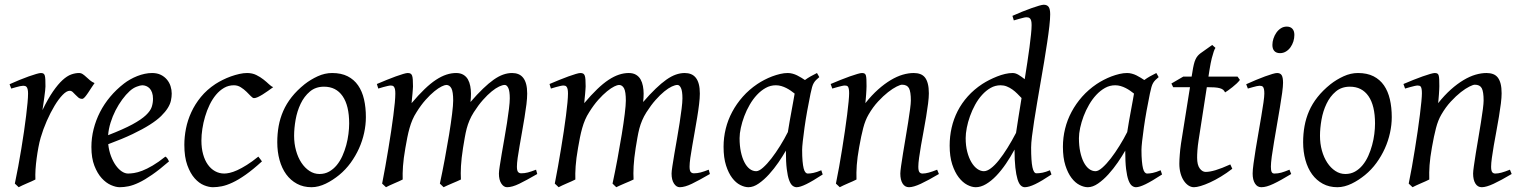

<svg xmlns="http://www.w3.org/2000/svg" viewBox="-20 -762 6353 802"><path d="M375 -415Q369.1 -407.2 362.1 -396Q355 -384.8 347.9 -374.3Q340.8 -363.8 334.5 -356.4Q328.1 -349.1 323.2 -349.1Q314 -349.1 307.4 -354.5Q300.8 -359.9 295.2 -366Q289.6 -372.1 283.9 -377.4Q278.3 -382.8 271 -382.8Q258.3 -382.8 241.5 -365.5Q224.6 -348.1 207.8 -320.1Q190.9 -292 175.5 -257.1Q160.2 -222.2 149.9 -187Q144.5 -168.5 140.4 -146.2Q136.2 -124 133.1 -100.6Q129.9 -77.1 128.4 -54.4Q127 -31.7 127.9 -12.2Q121.6 -8.8 112.1 -4.6Q102.5 -0.5 92.5 3.9Q82.5 8.3 73.2 12.5Q64 16.6 58.1 20L42 4.9Q49.3 -29.8 56.2 -66.9Q63 -104 69.1 -140.9Q75.2 -177.7 80.3 -212.9Q85.4 -248 89.1 -278.3Q92.8 -308.6 95 -332.5Q97.2 -356.4 97.2 -371.1Q97.2 -382.3 95.5 -388.9Q93.8 -395.5 91.1 -398.7Q88.4 -401.9 84.7 -402.8Q81.1 -403.8 77.1 -403.8Q72.3 -403.8 64 -402.1Q55.7 -400.4 47.4 -397.9Q37.6 -395.5 26.9 -392.1L20 -410.2Q40.5 -419.4 61.3 -428Q82 -436.5 100.1 -442.9Q118.2 -449.2 131.6 -453.1Q145 -457 150.9 -457Q157.7 -457 161.6 -454.6Q165.5 -452.1 167.2 -446Q168.9 -439.9 169.4 -429Q169.9 -418 169.9 -400.9Q169.9 -395.5 168.5 -382.8Q167 -370.1 165 -355.2Q163.1 -340.3 160.9 -325.7Q158.7 -311 157.2 -301.8Q180.7 -350.1 201.7 -380.4Q222.7 -410.6 241.5 -427.7Q260.3 -444.8 277.3 -450.9Q294.4 -457 310.1 -457Q318.8 -457 325.9 -452.1Q333 -447.3 340.3 -440.4Q347.7 -433.6 356 -426.5Q364.3 -419.4 375 -415Z M522 -381.8Q505.9 -367.2 490.5 -346.2Q475.1 -325.2 462.6 -300.8Q450.2 -276.4 441.9 -249.8Q433.6 -223.1 431.6 -197.3Q495.6 -222.2 533 -242.4Q570.3 -262.7 589.4 -280.8Q608.4 -298.8 613.8 -315.4Q619.1 -332 619.1 -349.1Q619.1 -364.3 615.2 -375.2Q611.3 -386.2 605 -392.8Q598.6 -399.4 590.6 -402.6Q582.5 -405.8 574.2 -405.8Q566.4 -405.8 551.3 -400.1Q536.1 -394.5 522 -381.8ZM697.3 -371.1Q697.3 -357.4 694.1 -342.3Q690.9 -327.1 680.9 -311Q670.9 -294.9 653.1 -277.3Q635.3 -259.8 605.7 -241Q576.2 -222.2 533.7 -201.9Q491.2 -181.6 432.1 -159.7Q435.1 -132.3 443.6 -109.9Q452.1 -87.4 463.6 -71.3Q475.1 -55.2 488.5 -46.1Q502 -37.1 515.1 -37.1Q525.4 -37.1 540 -39.3Q554.7 -41.5 574 -48.8Q593.3 -56.2 617.4 -70.3Q641.6 -84.5 670.9 -107.9Q676.3 -105 680.4 -98.4Q684.6 -91.8 686 -87.9Q646 -53.2 615.2 -32Q584.5 -10.7 560.3 0.7Q536.1 12.2 516.8 16.1Q497.6 20 480 20Q463.9 20 443.4 11Q422.9 2 404.8 -17.8Q386.7 -37.6 374.3 -69.6Q361.8 -101.6 361.8 -147.9Q361.8 -186 371.1 -222.9Q380.4 -259.8 397.7 -293.7Q415 -327.6 440.4 -357.9Q465.8 -388.2 498 -413.1Q509.3 -421.9 523.4 -429.9Q537.6 -438 553 -444.1Q568.4 -450.2 584.2 -453.6Q600.1 -457 615.2 -457Q636.2 -457 651.6 -449.5Q667 -441.9 677.2 -429.7Q687.5 -417.5 692.4 -402.1Q697.3 -386.7 697.3 -371.1Z M1121.1 -397.9Q1110.8 -390.6 1099.4 -382.3Q1087.9 -374 1077.1 -367.4Q1066.4 -360.8 1056.9 -356.4Q1047.4 -352.1 1041 -352.1Q1035.6 -352.1 1027.8 -360.4Q1020 -368.7 1009.5 -378.9Q999 -389.2 985.8 -397.5Q972.7 -405.8 957 -405.8Q934.6 -405.8 916 -395Q897.5 -384.3 882.3 -366.2Q867.2 -348.1 855.7 -324.5Q844.2 -300.8 836.7 -275.1Q829.1 -249.5 825.2 -223.6Q821.3 -197.8 821.3 -174.8Q821.3 -143.1 828.4 -117.7Q835.4 -92.3 848.1 -74.5Q860.8 -56.6 878.4 -46.9Q896 -37.1 917 -37.1Q925.8 -37.1 939.5 -40Q953.1 -43 970.9 -51Q988.8 -59.1 1010.7 -72.8Q1032.7 -86.4 1059.1 -107.9Q1063 -102.5 1067.4 -97.2Q1071.8 -91.8 1074.2 -87.9Q1036.1 -53.2 1005.9 -32Q975.6 -10.7 950.9 0.7Q926.3 12.2 906.5 16.1Q886.7 20 869.1 20Q852.5 20 832 11.7Q811.5 3.4 793.2 -17.1Q774.9 -37.6 762.5 -71.8Q750 -106 750 -157.2Q750 -189.9 756.8 -224.9Q763.7 -259.8 779.1 -293.2Q794.4 -326.7 819.1 -356.9Q843.8 -387.2 879.9 -411.1Q893.6 -419.9 910.2 -428.2Q926.8 -436.5 944.6 -442.9Q962.4 -449.2 979.7 -453.1Q997.1 -457 1012.2 -457Q1033.7 -457 1050.5 -448.7Q1067.4 -440.4 1080.6 -429.9Q1093.8 -419.4 1103.8 -409.9Q1113.8 -400.4 1121.1 -397.9Z M1438.5 -246.1Q1438.5 -320.8 1411.1 -360.4Q1383.8 -399.9 1333.5 -399.9Q1298.3 -399.9 1274.4 -379.6Q1250.5 -359.4 1235.8 -328.6Q1221.2 -297.9 1214.8 -262Q1208.5 -226.1 1208.5 -194.8Q1208.5 -162.1 1216.6 -133.1Q1224.6 -104 1239 -82.3Q1253.4 -60.5 1272.7 -47.9Q1292 -35.2 1314.5 -35.2Q1336.9 -35.2 1354.7 -45.2Q1372.6 -55.2 1386.5 -72Q1400.4 -88.9 1410.2 -110.6Q1419.9 -132.3 1426.3 -155.8Q1432.6 -179.2 1435.5 -202.6Q1438.5 -226.1 1438.5 -246.1ZM1508.3 -272.9Q1508.3 -240.2 1501 -206.8Q1493.7 -173.3 1479.5 -141.8Q1465.3 -110.4 1444.6 -81.8Q1423.8 -53.2 1396.5 -30.8Q1383.8 -20.5 1369.6 -11.2Q1355.5 -2 1340.8 5.1Q1326.2 12.2 1311 16.1Q1295.9 20 1281.2 20Q1247.1 20 1220.5 5.6Q1193.8 -8.8 1175.5 -33.9Q1157.2 -59.1 1147.7 -93.5Q1138.2 -127.9 1138.2 -168Q1138.2 -203.1 1144 -235.6Q1149.9 -268.1 1163.1 -298.3Q1176.3 -328.6 1198.2 -356.4Q1220.2 -384.3 1252.4 -410.2Q1277.3 -429.7 1307.1 -443.4Q1336.9 -457 1367.2 -457Q1405.3 -457 1432.1 -443.4Q1459 -429.7 1475.8 -405.3Q1492.7 -380.9 1500.5 -347.2Q1508.3 -313.5 1508.3 -272.9Z M2224.1 -35.2Q2178.7 -8.8 2148.9 5.6Q2119.1 20 2098.1 20Q2084 20 2074 4.6Q2064 -10.7 2064 -37.1Q2064 -45.9 2067.4 -67.9Q2070.8 -89.8 2075.7 -119.4Q2080.6 -148.9 2086.7 -182.6Q2092.8 -216.3 2097.7 -248.3Q2102.5 -280.3 2106 -307.6Q2109.4 -335 2109.4 -351.1Q2109.4 -381.3 2103.3 -394.3Q2097.2 -407.2 2088.4 -407.2Q2079.1 -407.2 2064.9 -400.6Q2050.8 -394 2033.7 -380.1Q2016.6 -366.2 1997.3 -344.5Q1978 -322.8 1959 -293Q1948.2 -275.9 1941.2 -259.3Q1934.1 -242.7 1929.4 -224.9Q1924.8 -207 1921.4 -187.3Q1918 -167.5 1914.1 -144Q1907.2 -99.6 1905.5 -67.9Q1903.8 -36.1 1905.3 -12.2Q1898.4 -8.8 1888.7 -4.6Q1878.9 -0.5 1868.7 3.9Q1858.4 8.3 1848.9 12.5Q1839.4 16.6 1833 20L1817.4 4.9Q1828.1 -44.9 1838.1 -98.6Q1848.1 -152.3 1856 -200.4Q1863.8 -248.5 1868.4 -286.1Q1873 -323.7 1873 -341.8Q1873 -378.9 1865.5 -393.1Q1857.9 -407.2 1844.2 -407.2Q1837.9 -407.2 1824.7 -400.9Q1811.5 -394.5 1794.4 -380.6Q1777.3 -366.7 1758.1 -345.2Q1738.8 -323.7 1720.2 -293.9Q1710 -278.3 1702.9 -261.7Q1695.8 -245.1 1690.7 -226.8Q1685.5 -208.5 1681.4 -188Q1677.2 -167.5 1673.3 -144Q1665.5 -99.6 1663.3 -67.6Q1661.1 -35.6 1662.1 -12.2Q1655.8 -8.8 1646.2 -4.6Q1636.7 -0.5 1626.7 3.9Q1616.7 8.3 1607.4 12.5Q1598.1 16.6 1592.3 20L1576.2 4.9Q1583 -29.3 1589.6 -66.7Q1596.2 -104 1602.3 -141.1Q1608.4 -178.2 1613.8 -213.6Q1619.1 -249 1623 -279.3Q1627 -309.6 1629.2 -333.3Q1631.3 -356.9 1631.3 -371.1Q1631.3 -382.3 1629.9 -388.9Q1628.4 -395.5 1625.7 -399.2Q1623 -402.8 1619.6 -403.8Q1616.2 -404.8 1612.3 -404.8Q1607.4 -404.8 1598.9 -402.8Q1590.3 -400.9 1581.5 -398.4Q1571.3 -395.5 1560.1 -392.1L1554.2 -411.1Q1574.7 -419.9 1595.2 -428.2Q1615.7 -436.5 1633.3 -442.9Q1650.9 -449.2 1664.1 -453.1Q1677.2 -457 1683.1 -457Q1690.4 -457 1694.8 -454.6Q1699.2 -452.1 1701.4 -446Q1703.6 -439.9 1704.3 -429Q1705.1 -418 1705.1 -400.9Q1705.1 -395.5 1704.3 -387.5Q1703.6 -379.4 1702.9 -369.9Q1702.1 -360.4 1700.9 -350.1Q1699.7 -339.8 1699.2 -331.1Q1728 -365.2 1753.2 -389.4Q1778.3 -413.6 1801 -428.5Q1823.7 -443.4 1844.5 -450.2Q1865.2 -457 1885.3 -457Q1903.3 -457 1915.5 -449.7Q1927.7 -442.4 1934.6 -430.2Q1941.4 -418 1944.3 -402.6Q1947.3 -387.2 1947.3 -371.1Q1947.3 -361.8 1946.8 -354.2Q1946.3 -346.7 1945.3 -335.9Q1973.6 -368.7 1997.6 -391.6Q2021.5 -414.6 2042.2 -429.2Q2063 -443.8 2081.8 -450.4Q2100.6 -457 2119.1 -457Q2133.3 -457 2145 -452.4Q2156.7 -447.8 2165 -437.5Q2173.3 -427.2 2177.7 -410.9Q2182.1 -394.5 2182.1 -371.1Q2182.1 -352.5 2179 -326.4Q2175.8 -300.3 2170.9 -271Q2166 -241.7 2160.6 -210.9Q2155.3 -180.2 2150.4 -152.6Q2145.5 -125 2142.3 -102.3Q2139.2 -79.6 2139.2 -65.9Q2139.2 -49.3 2144 -43.7Q2148.9 -38.1 2157.2 -38.1Q2171.4 -38.1 2185.3 -41.7Q2199.2 -45.4 2219.2 -53.2Z M2945.3 -35.2Q2899.9 -8.8 2870.1 5.6Q2840.3 20 2819.3 20Q2805.2 20 2795.2 4.6Q2785.2 -10.7 2785.2 -37.1Q2785.2 -45.9 2788.6 -67.9Q2792 -89.8 2796.9 -119.4Q2801.8 -148.9 2807.9 -182.6Q2814 -216.3 2818.8 -248.3Q2823.7 -280.3 2827.1 -307.6Q2830.6 -335 2830.6 -351.1Q2830.6 -381.3 2824.5 -394.3Q2818.4 -407.2 2809.6 -407.2Q2800.3 -407.2 2786.1 -400.6Q2772 -394 2754.9 -380.1Q2737.8 -366.2 2718.5 -344.5Q2699.2 -322.8 2680.2 -293Q2669.4 -275.9 2662.4 -259.3Q2655.3 -242.7 2650.6 -224.9Q2646 -207 2642.6 -187.3Q2639.2 -167.5 2635.3 -144Q2628.4 -99.6 2626.7 -67.9Q2625 -36.1 2626.5 -12.2Q2619.6 -8.8 2609.9 -4.6Q2600.1 -0.5 2589.8 3.9Q2579.6 8.3 2570.1 12.5Q2560.5 16.6 2554.2 20L2538.6 4.9Q2549.3 -44.9 2559.3 -98.6Q2569.3 -152.3 2577.1 -200.4Q2585 -248.5 2589.6 -286.1Q2594.2 -323.7 2594.2 -341.8Q2594.2 -378.9 2586.7 -393.1Q2579.1 -407.2 2565.4 -407.2Q2559.1 -407.2 2545.9 -400.9Q2532.7 -394.5 2515.6 -380.6Q2498.5 -366.7 2479.2 -345.2Q2460 -323.7 2441.4 -293.9Q2431.2 -278.3 2424.1 -261.7Q2417 -245.1 2411.9 -226.8Q2406.7 -208.5 2402.6 -188Q2398.4 -167.5 2394.5 -144Q2386.7 -99.6 2384.5 -67.6Q2382.3 -35.6 2383.3 -12.2Q2377 -8.8 2367.4 -4.6Q2357.9 -0.5 2347.9 3.9Q2337.9 8.3 2328.6 12.5Q2319.3 16.6 2313.5 20L2297.4 4.9Q2304.2 -29.3 2310.8 -66.7Q2317.4 -104 2323.5 -141.1Q2329.6 -178.2 2335 -213.6Q2340.3 -249 2344.2 -279.3Q2348.1 -309.6 2350.3 -333.3Q2352.5 -356.9 2352.5 -371.1Q2352.5 -382.3 2351.1 -388.9Q2349.6 -395.5 2346.9 -399.2Q2344.2 -402.8 2340.8 -403.8Q2337.4 -404.8 2333.5 -404.8Q2328.6 -404.8 2320.1 -402.8Q2311.5 -400.9 2302.7 -398.4Q2292.5 -395.5 2281.2 -392.1L2275.4 -411.1Q2295.9 -419.9 2316.4 -428.2Q2336.9 -436.5 2354.5 -442.9Q2372.1 -449.2 2385.3 -453.1Q2398.4 -457 2404.3 -457Q2411.6 -457 2416 -454.6Q2420.4 -452.1 2422.6 -446Q2424.8 -439.9 2425.5 -429Q2426.3 -418 2426.3 -400.9Q2426.3 -395.5 2425.5 -387.5Q2424.8 -379.4 2424.1 -369.9Q2423.3 -360.4 2422.1 -350.1Q2420.9 -339.8 2420.4 -331.1Q2449.2 -365.2 2474.4 -389.4Q2499.5 -413.6 2522.2 -428.5Q2544.9 -443.4 2565.7 -450.2Q2586.4 -457 2606.4 -457Q2624.5 -457 2636.7 -449.7Q2648.9 -442.4 2655.8 -430.2Q2662.6 -418 2665.5 -402.6Q2668.5 -387.2 2668.5 -371.1Q2668.5 -361.8 2668 -354.2Q2667.5 -346.7 2666.5 -335.9Q2694.8 -368.7 2718.8 -391.6Q2742.7 -414.6 2763.4 -429.2Q2784.2 -443.8 2803 -450.4Q2821.8 -457 2840.3 -457Q2854.5 -457 2866.2 -452.4Q2877.9 -447.8 2886.2 -437.5Q2894.5 -427.2 2898.9 -410.9Q2903.3 -394.5 2903.3 -371.1Q2903.3 -352.5 2900.1 -326.4Q2897 -300.3 2892.1 -271Q2887.2 -241.7 2881.8 -210.9Q2876.5 -180.2 2871.6 -152.6Q2866.7 -125 2863.5 -102.3Q2860.4 -79.6 2860.4 -65.9Q2860.4 -49.3 2865.2 -43.7Q2870.1 -38.1 2878.4 -38.1Q2892.6 -38.1 2906.5 -41.7Q2920.4 -45.4 2940.4 -53.2Z M3271 -210.4Q3274.4 -232.4 3278.6 -256.1Q3282.7 -279.8 3286.9 -301.8Q3291 -323.7 3294.2 -342Q3297.4 -360.4 3299.3 -371.1Q3292 -377 3283.2 -383.1Q3274.4 -389.2 3264.4 -394.3Q3254.4 -399.4 3243.4 -402.6Q3232.4 -405.8 3220.7 -405.8Q3198.2 -405.8 3178.5 -394.8Q3158.7 -383.8 3141.8 -365.7Q3125 -347.7 3111.6 -324.5Q3098.1 -301.3 3088.9 -276.6Q3079.6 -252 3074.5 -228Q3069.3 -204.1 3069.3 -185.1Q3069.3 -153.3 3074.7 -127.9Q3080.1 -102.5 3089.4 -84.5Q3098.6 -66.4 3111.3 -56.6Q3124 -46.9 3138.7 -46.9Q3150.4 -46.9 3167.2 -61.8Q3184.1 -76.7 3202.4 -100.3Q3220.7 -124 3238.8 -153.1Q3256.8 -182.1 3271 -210.4ZM3416.5 -33.2Q3374 -5.4 3347.9 7.3Q3321.8 20 3307.6 20Q3298.8 20 3290.8 13.9Q3282.7 7.8 3276.4 -9Q3270 -25.9 3266.4 -55.7Q3262.7 -85.4 3262.7 -132.8Q3250 -110.4 3231.7 -83.7Q3213.4 -57.1 3192.4 -33.9Q3171.4 -10.7 3149.2 4.6Q3127 20 3106.4 20Q3090.3 20 3072 10.7Q3053.7 1.5 3038.3 -18.8Q3022.9 -39.1 3012.7 -71Q3002.4 -103 3002.4 -148.9Q3002.4 -187.5 3011.5 -224.4Q3020.5 -261.2 3038.6 -294.9Q3056.6 -328.6 3082.8 -358.2Q3108.9 -387.7 3143.6 -411.1Q3156.7 -419.9 3172.6 -428.2Q3188.5 -436.5 3205.3 -442.9Q3222.2 -449.2 3238.8 -453.1Q3255.4 -457 3270.5 -457Q3280.8 -457 3290.5 -454.3Q3300.3 -451.7 3309.3 -447.3Q3318.4 -442.9 3326.7 -437.7Q3335 -432.6 3342.3 -427.7Q3353.5 -436 3366.2 -443.1Q3378.9 -450.2 3392.6 -457L3402.3 -439.9Q3394 -433.1 3388.7 -427.7Q3383.3 -422.4 3379.2 -415.3Q3375 -408.2 3372.1 -397.9Q3369.1 -387.7 3365.7 -371.1Q3358.4 -335.9 3351.8 -299.1Q3345.2 -262.2 3340.6 -229.5Q3335.9 -196.8 3333.3 -171.9Q3330.6 -147 3330.6 -136.2Q3330.6 -108.4 3332.3 -89.4Q3334 -70.3 3336.9 -58.8Q3339.8 -47.4 3344.2 -42.2Q3348.6 -37.1 3354.5 -37.1Q3364.3 -37.1 3377.7 -39.8Q3391.1 -42.5 3410.6 -50.8Z M3901.9 -35.2Q3857.4 -8.8 3826.4 5.6Q3795.4 20 3776.9 20Q3759.8 20 3750.2 4.6Q3740.7 -10.7 3740.7 -37.1Q3740.7 -45.9 3743.9 -68.6Q3747.1 -91.3 3752 -121.6Q3756.8 -151.9 3762.7 -186Q3768.6 -220.2 3773.4 -251Q3778.3 -281.7 3781.5 -306.2Q3784.7 -330.6 3784.7 -341.8Q3784.7 -378.9 3776.9 -393.6Q3769 -408.2 3747.6 -408.2Q3741.2 -408.2 3725.3 -400.4Q3709.5 -392.6 3689.5 -377Q3669.4 -361.3 3647.7 -337.9Q3626 -314.5 3607.9 -283.2Q3594.2 -259.8 3585.7 -227.1Q3577.1 -194.3 3568.8 -147Q3561 -103.5 3558.8 -72.3Q3556.6 -41 3557.6 -12.2Q3551.3 -8.8 3541.7 -4.6Q3532.2 -0.5 3522.2 3.9Q3512.2 8.3 3502.9 12.5Q3493.7 16.6 3487.8 20L3471.7 4.9Q3478.5 -27.3 3485.1 -64.9Q3491.7 -102.5 3497.8 -140.4Q3503.9 -178.2 3509.3 -215.1Q3514.6 -252 3518.6 -283Q3522.5 -314 3524.7 -337.4Q3526.9 -360.8 3526.9 -372.1Q3526.9 -383.3 3525.6 -389.9Q3524.4 -396.5 3522.2 -399.7Q3520 -402.8 3516.6 -403.8Q3513.2 -404.8 3508.8 -404.8Q3504.4 -404.8 3495.8 -402.8Q3487.3 -400.9 3478.5 -398.4Q3468.3 -395.5 3456.5 -392.1L3449.7 -411.1Q3470.2 -419.9 3491 -428.2Q3511.7 -436.5 3529.8 -442.9Q3547.9 -449.2 3561.3 -453.1Q3574.7 -457 3580.6 -457Q3587.4 -457 3591.3 -454.8Q3595.2 -452.6 3596.9 -446.8Q3598.6 -440.9 3599.1 -430.2Q3599.6 -419.4 3599.6 -401.9Q3599.6 -396.5 3599.1 -387.2Q3598.6 -377.9 3597.9 -367.4Q3597.2 -356.9 3596.2 -346.9Q3595.2 -336.9 3594.7 -331.1Q3621.1 -364.3 3647.9 -388.2Q3674.8 -412.1 3700.7 -427.5Q3726.6 -442.9 3750.7 -450Q3774.9 -457 3796.9 -457Q3812 -457 3824 -452.6Q3835.9 -448.2 3843.8 -438.2Q3851.6 -428.2 3855.7 -411.9Q3859.9 -395.5 3859.9 -372.1Q3859.9 -355 3856.7 -329.6Q3853.5 -304.2 3848.6 -274.7Q3843.8 -245.1 3837.9 -213.9Q3832 -182.6 3827.1 -154.3Q3822.3 -126 3819.1 -102.8Q3815.9 -79.6 3815.9 -65.9Q3815.9 -49.3 3820.3 -43.2Q3824.7 -37.1 3833.5 -37.1Q3844.7 -37.1 3859.4 -41Q3874 -44.9 3894.5 -53.2Z M4224.1 -207Q4228.5 -236.3 4234.4 -273.7Q4240.2 -311 4247.1 -352.5Q4238.8 -361.3 4229.2 -370.8Q4219.7 -380.4 4208.7 -388.2Q4197.8 -396 4185.5 -400.9Q4173.3 -405.8 4159.7 -405.8Q4137.2 -405.8 4117.9 -394.8Q4098.6 -383.8 4082.3 -365.7Q4065.9 -347.7 4053.2 -324.5Q4040.5 -301.3 4031.7 -276.6Q4022.9 -252 4018.3 -228Q4013.7 -204.1 4013.7 -185.1Q4013.7 -153.3 4020.3 -127.9Q4026.9 -102.5 4037.6 -84.5Q4048.3 -66.4 4062 -56.6Q4075.7 -46.9 4089.8 -46.9Q4103 -46.9 4119.1 -59.1Q4135.3 -71.3 4152.6 -93Q4169.9 -114.7 4188.2 -144Q4206.5 -173.3 4224.1 -207ZM4372.1 -33.2Q4330.6 -5.4 4304 7.3Q4277.3 20 4260.7 20Q4251.5 20 4243.7 12.5Q4235.8 4.9 4230.2 -13.4Q4224.6 -31.7 4221.2 -62Q4217.8 -92.3 4217.8 -137.2Q4201.2 -106.4 4181.9 -78.1Q4162.6 -49.8 4141.6 -27.8Q4120.6 -5.9 4098.6 7.1Q4076.7 20 4055.7 20Q4039.1 20 4020 10Q4001 0 3984.6 -21.2Q3968.3 -42.5 3957.5 -75.4Q3946.8 -108.4 3946.8 -153.8Q3946.8 -192.4 3955.1 -228.8Q3963.4 -265.1 3980.2 -298.1Q3997.1 -331.1 4022.7 -359.6Q4048.3 -388.2 4083 -411.1Q4096.7 -419.9 4112.5 -428Q4128.4 -436 4145 -442.6Q4161.6 -449.2 4178.2 -453.1Q4194.8 -457 4210 -457Q4222.2 -457 4234.9 -449.2Q4247.6 -441.4 4260.3 -431.2Q4266.1 -466.8 4271.2 -501Q4276.4 -535.2 4280.3 -564.7Q4284.2 -594.2 4286.6 -618.2Q4289.1 -642.1 4289.1 -657.2Q4289.1 -668.5 4287.4 -675Q4285.6 -681.6 4282.5 -684.8Q4279.3 -688 4275.4 -689Q4271.5 -689.9 4267.1 -689.9Q4262.7 -689.9 4254.2 -687.7Q4245.6 -685.5 4236.8 -683.1Q4226.6 -680.2 4214.8 -676.8L4209 -695.8Q4229.5 -705.1 4250.2 -713.4Q4271 -721.7 4288.8 -728Q4306.6 -734.4 4320.3 -738.3Q4334 -742.2 4339.8 -742.2Q4353.5 -742.2 4360.1 -733.4Q4366.7 -724.6 4366.7 -702.1Q4366.7 -683.1 4363.3 -652.8Q4359.9 -622.6 4354.2 -585Q4348.6 -547.4 4341.6 -504.9Q4334.5 -462.4 4326.9 -419.2Q4319.3 -376 4312.3 -334Q4305.2 -292 4299.6 -255.9Q4293.9 -219.7 4290.5 -191.2Q4287.1 -162.6 4287.1 -146Q4287.1 -89.4 4292.5 -63.7Q4297.9 -38.1 4309.1 -38.1Q4321.8 -38.1 4335.2 -40.8Q4348.6 -43.5 4365.7 -50.8Z M4688.5 -210.4Q4691.9 -232.4 4696 -256.1Q4700.2 -279.8 4704.3 -301.8Q4708.5 -323.7 4711.7 -342Q4714.8 -360.4 4716.8 -371.1Q4709.5 -377 4700.7 -383.1Q4691.9 -389.2 4681.9 -394.3Q4671.9 -399.4 4660.9 -402.6Q4649.9 -405.8 4638.2 -405.8Q4615.7 -405.8 4595.9 -394.8Q4576.2 -383.8 4559.3 -365.7Q4542.5 -347.7 4529.1 -324.5Q4515.6 -301.3 4506.3 -276.6Q4497.1 -252 4491.9 -228Q4486.8 -204.1 4486.8 -185.1Q4486.8 -153.3 4492.2 -127.9Q4497.6 -102.5 4506.8 -84.5Q4516.1 -66.4 4528.8 -56.6Q4541.5 -46.9 4556.2 -46.9Q4567.9 -46.9 4584.7 -61.8Q4601.6 -76.7 4619.9 -100.3Q4638.2 -124 4656.2 -153.1Q4674.3 -182.1 4688.5 -210.4ZM4834 -33.2Q4791.5 -5.4 4765.4 7.3Q4739.3 20 4725.1 20Q4716.3 20 4708.3 13.9Q4700.2 7.8 4693.8 -9Q4687.5 -25.9 4683.8 -55.7Q4680.2 -85.4 4680.2 -132.8Q4667.5 -110.4 4649.2 -83.7Q4630.9 -57.1 4609.9 -33.9Q4588.9 -10.7 4566.7 4.6Q4544.4 20 4523.9 20Q4507.8 20 4489.5 10.7Q4471.2 1.5 4455.8 -18.8Q4440.4 -39.1 4430.2 -71Q4419.9 -103 4419.9 -148.9Q4419.9 -187.5 4429 -224.4Q4438 -261.2 4456.1 -294.9Q4474.1 -328.6 4500.2 -358.2Q4526.4 -387.7 4561 -411.1Q4574.2 -419.9 4590.1 -428.2Q4606 -436.5 4622.8 -442.9Q4639.6 -449.2 4656.2 -453.1Q4672.9 -457 4688 -457Q4698.2 -457 4708 -454.3Q4717.8 -451.7 4726.8 -447.3Q4735.8 -442.9 4744.1 -437.7Q4752.4 -432.6 4759.8 -427.7Q4771 -436 4783.7 -443.1Q4796.4 -450.2 4810.1 -457L4819.8 -439.9Q4811.5 -433.1 4806.2 -427.7Q4800.8 -422.4 4796.6 -415.3Q4792.5 -408.2 4789.6 -397.9Q4786.6 -387.7 4783.2 -371.1Q4775.9 -335.9 4769.3 -299.1Q4762.7 -262.2 4758.1 -229.5Q4753.4 -196.8 4750.7 -171.9Q4748 -147 4748 -136.2Q4748 -108.4 4749.8 -89.4Q4751.5 -70.3 4754.4 -58.8Q4757.3 -47.4 4761.7 -42.2Q4766.1 -37.1 4772 -37.1Q4781.7 -37.1 4795.2 -39.8Q4808.6 -42.5 4828.1 -50.8Z M5127.4 -57.1Q5103.5 -38.6 5079.6 -24.2Q5055.7 -9.8 5034.2 0Q5012.7 9.8 4995.4 14.9Q4978 20 4967.3 20Q4955.1 20 4944.1 12.7Q4933.1 5.4 4924.6 -7.6Q4916 -20.5 4911.1 -38.6Q4906.2 -56.6 4906.2 -78.1Q4906.2 -87.4 4906.7 -96.7Q4907.2 -106 4908 -116Q4908.7 -126 4909.9 -137.2Q4911.1 -148.4 4913.1 -162.1L4950.7 -397.9H4880.4L4873 -413.1L4922.4 -441.9H4957.5L4960.4 -459Q4963.4 -479 4966.6 -492.2Q4969.7 -505.4 4973.9 -514.2Q4978 -522.9 4982.9 -528.6Q4987.8 -534.2 4994.1 -539.1L5043.5 -574.2L5057.1 -562Q5053.7 -557.6 5049.8 -546.4Q5046.4 -536.6 5041.7 -518.6Q5037.1 -500.5 5032.2 -470.2L5027.8 -441.9H5149.4L5159.2 -428.2Q5154.3 -421.4 5145.8 -413.3Q5137.2 -405.3 5127.9 -397.9Q5118.7 -390.6 5110.1 -384.5Q5101.6 -378.4 5097.2 -376Q5094.2 -382.8 5089.1 -387Q5084 -391.1 5075.2 -393.6Q5066.4 -396 5053.5 -397Q5040.5 -397.9 5022.5 -397.9H5021L4986.3 -173.8Q4984.9 -164.6 4983.6 -154.1Q4982.4 -143.6 4981.7 -134Q4981 -124.5 4980.7 -116.2Q4980.5 -107.9 4980.5 -103Q4980.5 -72.8 4991.5 -58.3Q5002.4 -43.9 5016.1 -43.9Q5033.2 -43.9 5057.9 -51.3Q5082.5 -58.6 5119.1 -75.2Z M5373.5 -35.2Q5350.6 -21.5 5332.3 -11.2Q5314 -1 5298.8 6.1Q5283.7 13.2 5271.5 16.6Q5259.3 20 5248.5 20Q5231.9 20 5222.2 4.6Q5212.4 -10.7 5212.4 -37.1Q5212.4 -51.8 5216.1 -78.9Q5219.7 -106 5225.1 -138.9Q5230.5 -171.9 5236.8 -207.8Q5243.2 -243.7 5248.5 -276.1Q5253.9 -308.6 5257.6 -333.7Q5261.2 -358.9 5261.2 -371.1Q5261.2 -382.3 5259.8 -388.9Q5258.3 -395.5 5255.9 -398.7Q5253.4 -401.9 5249.5 -402.8Q5245.6 -403.8 5241.2 -403.8Q5237.3 -403.8 5229.2 -402.1Q5221.2 -400.4 5212.9 -397.9Q5203.6 -395.5 5192.4 -392.1L5185.5 -410.2Q5206.1 -419.4 5226.3 -428Q5246.6 -436.5 5264.2 -442.9Q5281.7 -449.2 5294.9 -453.1Q5308.1 -457 5314.5 -457Q5328.1 -457 5333.7 -447.8Q5339.4 -438.5 5339.4 -416Q5339.4 -401.9 5335.7 -374.3Q5332 -346.7 5326.2 -312.5Q5320.3 -278.3 5314 -241Q5307.6 -203.6 5301.8 -169.4Q5295.9 -135.3 5292.2 -107.7Q5288.6 -80.1 5288.6 -65.9Q5288.6 -50.8 5291.7 -43.9Q5294.9 -37.1 5303.2 -37.1Q5318.4 -37.1 5332.3 -41Q5346.2 -44.9 5366.2 -53.2ZM5386.7 -616.2Q5386.7 -602.5 5382.6 -589.1Q5378.4 -575.7 5370.6 -564.7Q5362.8 -553.7 5351.6 -546.9Q5340.3 -540 5326.7 -540Q5311.5 -540 5303.2 -548.8Q5294.9 -557.6 5294.9 -574.2Q5294.9 -587.4 5299.3 -600.8Q5303.7 -614.3 5311.5 -625.5Q5319.3 -636.7 5330.3 -643.8Q5341.3 -650.9 5355 -650.9Q5370.1 -650.9 5378.4 -641.8Q5386.7 -632.8 5386.7 -616.2Z M5723.6 -246.1Q5723.6 -320.8 5696.3 -360.4Q5668.9 -399.9 5618.7 -399.9Q5583.5 -399.9 5559.6 -379.6Q5535.6 -359.4 5521 -328.6Q5506.3 -297.9 5500 -262Q5493.7 -226.1 5493.7 -194.8Q5493.7 -162.1 5501.7 -133.1Q5509.8 -104 5524.2 -82.3Q5538.6 -60.5 5557.9 -47.9Q5577.1 -35.2 5599.6 -35.2Q5622.1 -35.2 5639.9 -45.2Q5657.7 -55.2 5671.6 -72Q5685.5 -88.9 5695.3 -110.6Q5705.1 -132.3 5711.4 -155.8Q5717.8 -179.2 5720.7 -202.6Q5723.6 -226.1 5723.6 -246.1ZM5793.5 -272.9Q5793.5 -240.2 5786.1 -206.8Q5778.8 -173.3 5764.6 -141.8Q5750.5 -110.4 5729.7 -81.8Q5709 -53.2 5681.6 -30.8Q5668.9 -20.5 5654.8 -11.2Q5640.6 -2 5626 5.1Q5611.3 12.2 5596.2 16.1Q5581.1 20 5566.4 20Q5532.2 20 5505.6 5.6Q5479 -8.8 5460.7 -33.9Q5442.4 -59.1 5432.9 -93.5Q5423.3 -127.9 5423.3 -168Q5423.3 -203.1 5429.2 -235.6Q5435.1 -268.1 5448.2 -298.3Q5461.4 -328.6 5483.4 -356.4Q5505.4 -384.3 5537.6 -410.2Q5562.5 -429.7 5592.3 -443.4Q5622.1 -457 5652.3 -457Q5690.4 -457 5717.3 -443.4Q5744.1 -429.7 5761 -405.3Q5777.8 -380.9 5785.6 -347.2Q5793.5 -313.5 5793.5 -272.9Z M6294.4 -35.2Q6250 -8.8 6219 5.6Q6188 20 6169.4 20Q6152.3 20 6142.8 4.6Q6133.3 -10.7 6133.3 -37.1Q6133.3 -45.9 6136.5 -68.6Q6139.6 -91.3 6144.5 -121.6Q6149.4 -151.9 6155.3 -186Q6161.1 -220.2 6166 -251Q6170.9 -281.7 6174.1 -306.2Q6177.2 -330.6 6177.2 -341.8Q6177.2 -378.9 6169.4 -393.6Q6161.6 -408.2 6140.1 -408.2Q6133.8 -408.2 6117.9 -400.4Q6102.1 -392.6 6082 -377Q6062 -361.3 6040.3 -337.9Q6018.6 -314.5 6000.5 -283.2Q5986.8 -259.8 5978.3 -227.1Q5969.7 -194.3 5961.4 -147Q5953.6 -103.5 5951.4 -72.3Q5949.2 -41 5950.2 -12.2Q5943.8 -8.8 5934.3 -4.6Q5924.8 -0.5 5914.8 3.9Q5904.8 8.3 5895.5 12.5Q5886.2 16.6 5880.4 20L5864.3 4.9Q5871.1 -27.3 5877.7 -64.9Q5884.3 -102.5 5890.4 -140.4Q5896.5 -178.2 5901.9 -215.1Q5907.2 -252 5911.1 -283Q5915 -314 5917.2 -337.4Q5919.4 -360.8 5919.4 -372.1Q5919.4 -383.3 5918.2 -389.9Q5917 -396.5 5914.8 -399.7Q5912.6 -402.8 5909.2 -403.8Q5905.8 -404.8 5901.4 -404.8Q5897 -404.8 5888.4 -402.8Q5879.9 -400.9 5871.1 -398.4Q5860.8 -395.5 5849.1 -392.1L5842.3 -411.1Q5862.8 -419.9 5883.5 -428.2Q5904.3 -436.5 5922.4 -442.9Q5940.4 -449.2 5953.9 -453.1Q5967.3 -457 5973.1 -457Q5980 -457 5983.9 -454.8Q5987.8 -452.6 5989.5 -446.8Q5991.2 -440.9 5991.7 -430.2Q5992.2 -419.4 5992.2 -401.9Q5992.2 -396.5 5991.7 -387.2Q5991.2 -377.9 5990.5 -367.4Q5989.7 -356.9 5988.8 -346.9Q5987.8 -336.9 5987.3 -331.1Q6013.7 -364.3 6040.5 -388.2Q6067.4 -412.1 6093.3 -427.5Q6119.1 -442.9 6143.3 -450Q6167.5 -457 6189.5 -457Q6204.6 -457 6216.6 -452.6Q6228.5 -448.2 6236.3 -438.2Q6244.1 -428.2 6248.3 -411.9Q6252.4 -395.5 6252.4 -372.1Q6252.4 -355 6249.3 -329.6Q6246.1 -304.2 6241.2 -274.7Q6236.3 -245.1 6230.5 -213.9Q6224.6 -182.6 6219.7 -154.3Q6214.8 -126 6211.7 -102.8Q6208.5 -79.6 6208.5 -65.9Q6208.5 -49.3 6212.9 -43.2Q6217.3 -37.1 6226.1 -37.1Q6237.3 -37.1 6252 -41Q6266.6 -44.9 6287.1 -53.2Z"/></svg>

Font: Gentium Plus Cyr
Style: Italic
Weight: 400
Italic angle: -8°
Designer: J. Victor Gaultney, Annie Olsen, Iska Routamaa, Becca Hirsbrunner
Foundry: SIL International
Version: Version 5.000